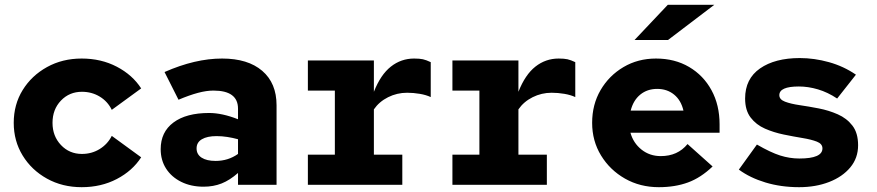

<svg xmlns="http://www.w3.org/2000/svg" viewBox="-20 -767 3640 797"><path d="M319 10Q239 10 175 -25.5Q111 -61 74 -121.5Q37 -182 37 -257Q37 -333 74 -393Q111 -453 175 -488.5Q239 -524 319 -524Q400 -524 465 -490Q530 -456 566 -400L444 -311Q427 -346 394 -366Q361 -386 320 -386Q268 -386 233 -349.5Q198 -313 198 -257Q198 -202 233 -165Q268 -128 320 -128Q361 -128 394 -148.5Q427 -169 444 -203L566 -114Q530 -58 465 -24Q400 10 319 10Z M825 8Q773 8 732.5 -12Q692 -32 669.5 -67Q647 -102 647 -148Q647 -219 700 -258.5Q753 -298 848 -298Q902 -298 968 -272V-316Q968 -391 866 -391Q837 -391 801.5 -381.5Q766 -372 721 -353L663 -468Q790 -524 902 -524Q1009 -524 1068.5 -473Q1128 -422 1128 -330V0H968V-49Q934 -19 900 -5.5Q866 8 825 8ZM796 -151Q796 -126 817 -112.5Q838 -99 875 -99Q927 -99 968 -128V-189Q946 -195 923.5 -198.5Q901 -202 879 -202Q840 -202 818 -189Q796 -176 796 -151Z M1258 0V-125H1370V-391H1258V-516H1532V-386Q1560 -457 1602.5 -490.5Q1645 -524 1699 -524Q1722 -524 1735.5 -521Q1749 -518 1768 -509V-364Q1749 -373 1722.5 -377.5Q1696 -382 1670 -382Q1628 -382 1591 -363.5Q1554 -345 1532 -313V-125H1650V0Z M1858 0V-125H1970V-391H1858V-516H2132V-386Q2160 -457 2202.5 -490.5Q2245 -524 2299 -524Q2322 -524 2335.5 -521Q2349 -518 2368 -509V-364Q2349 -373 2322.5 -377.5Q2296 -382 2270 -382Q2228 -382 2191 -363.5Q2154 -345 2132 -313V-125H2250V0Z M2715 10Q2637 10 2574.5 -25.5Q2512 -61 2475 -121.5Q2438 -182 2438 -257Q2438 -333 2473 -393Q2508 -453 2568 -488.5Q2628 -524 2703 -524Q2781 -524 2840.5 -489Q2900 -454 2933.5 -392.5Q2967 -331 2967 -251V-216H2597Q2609 -173 2643 -146Q2677 -119 2723 -119Q2793 -119 2834 -169L2938 -76Q2889 -29 2835.5 -9.5Q2782 10 2715 10ZM2598 -308H2817Q2807 -351 2778 -374.5Q2749 -398 2708 -398Q2667 -398 2638 -374.5Q2609 -351 2598 -308ZM2614 -601 2752 -747H2945L2753 -601Z M3297 10Q3222 10 3157.5 -9.5Q3093 -29 3047 -63L3122 -167Q3179 -134 3218.5 -121.5Q3258 -109 3298 -109Q3394 -109 3394 -151Q3394 -170 3371 -179Q3348 -188 3311.5 -194Q3275 -200 3233.5 -208.5Q3192 -217 3155.5 -233Q3119 -249 3096 -279Q3073 -309 3073 -358Q3073 -440 3135 -483Q3197 -526 3300 -526Q3360 -526 3421 -509Q3482 -492 3533 -457L3455 -358Q3416 -384 3375.5 -396Q3335 -408 3296 -408Q3215 -408 3215 -372Q3215 -354 3238.5 -345Q3262 -336 3299.5 -330.5Q3337 -325 3378.5 -317Q3420 -309 3457.5 -292.5Q3495 -276 3518.5 -245.5Q3542 -215 3542 -164Q3542 -111 3509.5 -72Q3477 -33 3421.5 -11.5Q3366 10 3297 10Z"/></svg>

Font: Red Hat Mono
Style: Bold
Weight: 700
Monospace: yes
Designer: Pentagram, MCKL
Foundry: Pentagram, MCKL
Version: Version 1.023; ttfautohint (v1.8.3)